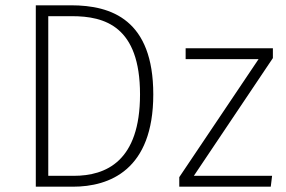

<svg xmlns="http://www.w3.org/2000/svg" viewBox="-20 -704 1079 724"><path d="M248 -684H115V0H255C393 0 558 -63 558 -348C558 -629 401 -684 248 -684ZM251 -643C375 -643 508 -605 508 -348C508 -96 380 -41 258 -41H162V-643ZM1009 -522H680V-481H955L656 -36V0H1001L1006 -41H711L1009 -485Z"/></svg>

Font: Fira Sans ExtraLight
Style: Regular
Weight: 200
Designer: bBox Type GmbH & Carrois Corporate GbR & Edenspiekermann AG
Foundry: bBox Type GmbH & Carrois Corporate GbR & Edenspiekermann AG
Version: Version 4.300;PS 004.300;hotconv 1.0.88;makeotf.lib2.5.64775